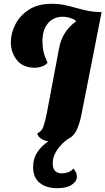

<svg xmlns="http://www.w3.org/2000/svg" viewBox="-20 -724 554 1009"><path d="M281 265Q223 265 188.5 237Q154 209 154 154Q154 109 176.5 75.5Q199 42 234 19Q211 15 195 4Q179 -7 176 -23Q199 -34 207.5 -57Q216 -80 226 -129L290 -468Q299 -517 322 -552Q345 -587 379 -611L376 -618Q361 -626 345 -631Q329 -636 309 -636Q261 -636 232 -601.5Q203 -567 203 -507Q203 -478 209 -452Q215 -426 230 -394Q217 -380 198.5 -374Q180 -368 165 -368Q101 -368 69 -408Q37 -448 37 -502Q37 -550 61 -596.5Q85 -643 132.5 -673.5Q180 -704 251 -704Q289 -704 319.5 -697.5Q350 -691 379.5 -682.5Q409 -674 441 -667.5Q473 -661 514 -660L409 -127Q399 -74 382.5 -40Q366 -6 333 9Q300 34 278.5 66.5Q257 99 257 134Q257 187 305 187Q323 187 338.5 181Q354 175 366 162Q374 172 379 181Q384 190 384 204Q384 229 357 247Q330 265 281 265Z"/></svg>

Font: Sansita Swashed
Style: Bold
Weight: 700
Designer: Pablo Cosgaya
Foundry: Omnibus-Type
Version: Version 1.003; ttfautohint (v1.8.3)